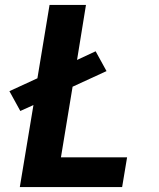

<svg xmlns="http://www.w3.org/2000/svg" viewBox="-20 -755 640 775"><path d="M60 0 115 -331 62 -307 18 -387 131 -439 180 -735H327L291 -513L366 -548L410 -468L273 -405L226 -120H493L473 0Z"/></svg>

Font: Iosevka Heavy Extended
Style: Italic
Weight: 900
Width: 7
Italic angle: -9°
Monospace: yes
Designer: Belleve Invis
Foundry: Belleve Invis
Version: Version 32.5.0; ttfautohint (v1.8.4)